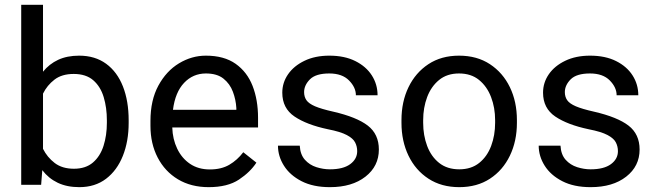

<svg xmlns="http://www.w3.org/2000/svg" viewBox="-20 -770 2734 800"><path d="M516.1 -268.6V-258.3Q516.1 -181.2 491.9 -120.6Q467.8 -60.1 421.9 -25.1Q376 9.8 310.5 9.8Q258.8 9.8 220.5 -8.5Q182.1 -26.9 156.2 -61L151.4 0H68.4V-750H159.2V-471.2Q185.1 -503.4 222.4 -520.8Q259.8 -538.1 309.6 -538.1Q376 -538.1 422.1 -504.4Q468.3 -470.7 492.2 -409.9Q516.1 -349.1 516.1 -268.6ZM425.3 -258.3V-268.6Q425.3 -321.3 412.1 -365.2Q398.9 -409.2 368.7 -435.5Q338.4 -461.9 287.1 -461.9Q237.8 -461.9 207 -438.2Q176.3 -414.6 159.2 -379.9V-149.9Q176.8 -114.7 208 -90.8Q239.3 -66.9 288.1 -66.9Q336.9 -66.9 367.2 -92.8Q397.5 -118.7 411.4 -162.4Q425.3 -206.1 425.3 -258.3Z M849.6 9.8Q775.9 9.8 721.4 -22.9Q667 -55.7 637 -113.5Q606.9 -171.4 606.9 -245.6V-266.1Q606.9 -352.5 639.9 -413.3Q672.9 -474.1 725.8 -506.1Q778.8 -538.1 837.9 -538.1Q913.6 -538.1 961.7 -504.2Q1009.8 -470.2 1032.5 -411.9Q1055.2 -353.5 1055.2 -279.3V-238.8H697.8Q699.2 -190.4 718.3 -150.6Q737.3 -110.8 771.7 -87.4Q806.2 -64 854.5 -64Q902.3 -64 935.5 -83.5Q968.8 -103 993.7 -135.7L1048.3 -92.3Q1022.9 -53.2 975.6 -21.7Q928.2 9.8 849.6 9.8ZM837.9 -463.9Q784.2 -463.9 747.1 -424.8Q710 -385.7 700.7 -312.5H964.8V-319.3Q962.9 -354.5 950.4 -387.7Q938 -420.9 911.1 -442.4Q884.3 -463.9 837.9 -463.9Z M1468.3 -140.1Q1468.3 -159.7 1459.7 -176.5Q1451.2 -193.4 1425 -207.3Q1398.9 -221.2 1346.7 -231.4Q1258.3 -250 1207.3 -284.4Q1156.2 -318.8 1156.2 -383.8Q1156.2 -425.8 1180.4 -460.7Q1204.6 -495.6 1248.8 -516.8Q1293 -538.1 1352.1 -538.1Q1415.5 -538.1 1460.4 -515.6Q1505.4 -493.2 1529.3 -455.8Q1553.2 -418.5 1553.2 -373H1462.9Q1462.9 -405.8 1434.3 -434.8Q1405.8 -463.9 1352.1 -463.9Q1295.9 -463.9 1271.5 -439.5Q1247.1 -415 1247.1 -386.2Q1247.1 -366.7 1256.8 -352.5Q1266.6 -338.4 1292.7 -327.1Q1318.8 -315.9 1368.7 -304.7Q1466.3 -282.2 1512.5 -246.6Q1558.6 -210.9 1558.6 -147Q1558.6 -77.6 1502.7 -33.9Q1446.8 9.8 1354.5 9.8Q1284.7 9.8 1236.3 -15.1Q1188 -40 1163.1 -79.6Q1138.2 -119.1 1138.2 -163.1H1229Q1231 -126 1250.5 -104.2Q1270 -82.5 1298.3 -73.5Q1326.7 -64.5 1354.5 -64.5Q1409.7 -64.5 1439 -85.9Q1468.3 -107.4 1468.3 -140.1Z M1652.8 -258.3V-269.5Q1652.8 -346.2 1682.1 -406.7Q1711.4 -467.3 1765.1 -502.7Q1818.8 -538.1 1892.6 -538.1Q1967.3 -538.1 2021.2 -502.7Q2075.2 -467.3 2104.5 -406.7Q2133.8 -346.2 2133.8 -269.5V-258.3Q2133.8 -182.1 2104.5 -121.3Q2075.2 -60.5 2021.5 -25.4Q1967.8 9.8 1893.6 9.8Q1819.3 9.8 1765.4 -25.4Q1711.4 -60.5 1682.1 -121.3Q1652.8 -182.1 1652.8 -258.3ZM1743.2 -269.5V-258.3Q1743.2 -206.1 1759.8 -161.9Q1776.4 -117.7 1809.8 -91.1Q1843.3 -64.5 1893.6 -64.5Q1943.4 -64.5 1976.6 -91.1Q2009.8 -117.7 2026.4 -161.9Q2043 -206.1 2043 -258.3V-269.5Q2043 -321.3 2026.1 -365.5Q2009.3 -409.7 1976.1 -436.8Q1942.9 -463.9 1892.6 -463.9Q1842.8 -463.9 1809.6 -436.8Q1776.4 -409.7 1759.8 -365.5Q1743.2 -321.3 1743.2 -269.5Z M2554.7 -140.1Q2554.7 -159.7 2546.1 -176.5Q2537.6 -193.4 2511.5 -207.3Q2485.4 -221.2 2433.1 -231.4Q2344.7 -250 2293.7 -284.4Q2242.7 -318.8 2242.7 -383.8Q2242.7 -425.8 2266.8 -460.7Q2291 -495.6 2335.2 -516.8Q2379.4 -538.1 2438.5 -538.1Q2502 -538.1 2546.9 -515.6Q2591.8 -493.2 2615.7 -455.8Q2639.6 -418.5 2639.6 -373H2549.3Q2549.3 -405.8 2520.8 -434.8Q2492.2 -463.9 2438.5 -463.9Q2382.3 -463.9 2357.9 -439.5Q2333.5 -415 2333.5 -386.2Q2333.5 -366.7 2343.3 -352.5Q2353 -338.4 2379.2 -327.1Q2405.3 -315.9 2455.1 -304.7Q2552.7 -282.2 2598.9 -246.6Q2645 -210.9 2645 -147Q2645 -77.6 2589.1 -33.9Q2533.2 9.8 2440.9 9.8Q2371.1 9.8 2322.8 -15.1Q2274.4 -40 2249.5 -79.6Q2224.6 -119.1 2224.6 -163.1H2315.4Q2317.4 -126 2336.9 -104.2Q2356.4 -82.5 2384.8 -73.5Q2413.1 -64.5 2440.9 -64.5Q2496.1 -64.5 2525.4 -85.9Q2554.7 -107.4 2554.7 -140.1Z"/></svg>

Font: Vazirmatn RD UI FD
Style: Regular
Weight: 400
Designer: Saber Rastikerdar
Foundry: Saber Rastikerdar
Version: Version 33.003